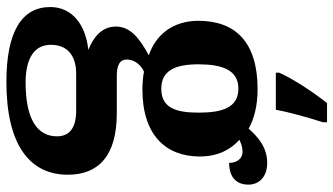

<svg xmlns="http://www.w3.org/2000/svg" viewBox="-241 -565 1042 600"><g transform="rotate(90 280.0 -265.0)"><path d="M207 -616V-606H323C331 -650 349 -713 362 -753V-766H302C268 -723 225 -658 207 -616ZM236 236C433 236 526 163 526 44C526 -52 467 -109 334 -109H217C182 -109 166 -119 166 -141C166 -165 185 -186 204 -194C215 -191 245 -189 259 -189C403 -189 469 -263 469 -368C469 -426 447 -465 417 -492C427 -497 439 -502 455 -502C473 -502 489 -487 489 -460C539 -460 557 -488 557 -520C557 -552 534 -579 490 -579C440 -579 409 -551 382 -521C352 -538 310 -549 259 -549C113 -549 45 -481 45 -364C45 -283 90 -230 153 -209C97 -179 63 -150 63 -106C63 -59 101 -34 136 -20C58 -12 2 30 2 99C2 188 79 236 236 236ZM257 -248C199 -248 181 -294 181 -364C181 -437 198 -489 257 -489C316 -489 332 -439 332 -365C332 -293 317 -248 257 -248ZM238 176C161 176 120 148 120 97C120 34 169 18 209 18H325C379 18 406 38 406 78C406 138 355 176 238 176Z"/></g></svg>

Font: Noto Serif Georgian Bold
Style: Regular
Weight: 700
Designer: Monotype Design Team, Akaki Razmadze
Foundry: Google LLC
Version: Version 2.003